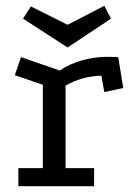

<svg xmlns="http://www.w3.org/2000/svg" viewBox="-20 -639 458 659"><path d="M185 -397Q219 -420 262 -432Q305 -444 348 -444Q384 -444 386 -442L403 -337L338 -323L328 -379Q297 -379 264.5 -370Q232 -361 205 -345V-62H303V0H43V-62H127V-348L31 -381L52 -443ZM212 -476 59 -575 86 -617 212 -554 338 -619 361 -575Z"/></svg>

Font: Podkova VF Beta
Style: Regular
Weight: 400
Designer: Ilya Yudin
Foundry: Cyreal (www.cyreal.org)
Version: Version 2.100